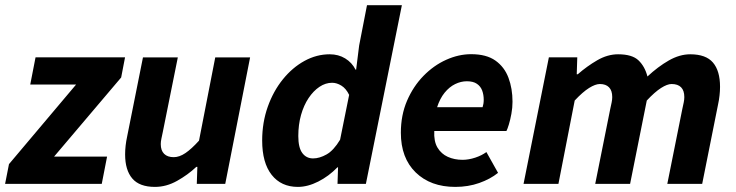

<svg xmlns="http://www.w3.org/2000/svg" viewBox="-30 -721 2886 753"><path d="M-10 0 5.2 -77.3 268.4 -389.4H88.6L109.4 -496.1H460.4L445.2 -417.2L182 -106.7H389.9L369.1 0Z M577.8 12Q516.8 12 488.8 -21Q460.7 -54 460.7 -115.4Q460.7 -132.4 462.7 -150Q464.7 -167.6 468.7 -186L530.7 -496H667.4L608.5 -203.4Q605.5 -188.6 603 -177.2Q600.5 -165.8 600.5 -155.9Q600.5 -130.5 613.8 -117.6Q627 -104.6 651.3 -104.6Q673.5 -104.6 697.1 -120.6Q720.8 -136.6 750.5 -169.4L814.2 -496H950.9L853.4 0H741.8L744 -66.6H740Q706.8 -35.3 664.6 -11.7Q622.4 12 577.8 12Z M1138.2 12Q1072.7 12 1035.4 -35.3Q998.2 -82.6 998.2 -169.9Q998.2 -240.5 1020.1 -302.2Q1042 -363.8 1079.5 -410.1Q1117 -456.3 1164.3 -482.2Q1211.6 -508.1 1263.1 -508.1Q1297.2 -508.1 1323.8 -491.9Q1350.3 -475.7 1364.4 -447.9H1366.7L1378.5 -542.3L1409.3 -700.6H1546.1L1405 0H1293.7L1295.8 -64.8H1293.4Q1259.7 -29.9 1218.3 -9Q1176.8 12 1138.2 12ZM1197.8 -99.7Q1223.1 -99.7 1250.9 -115.4Q1278.6 -131.1 1303.8 -173.1L1339.3 -348.9Q1327 -374.2 1308.7 -385.3Q1290.5 -396.4 1272.6 -396.4Q1246.6 -396.4 1222.8 -380.4Q1199 -364.4 1180.2 -336.3Q1161.4 -308.2 1150.6 -270.1Q1139.9 -231.9 1139.9 -187.4Q1139.9 -141.9 1155.6 -120.8Q1171.4 -99.7 1197.8 -99.7Z M1755.5 12Q1658.6 12 1600.3 -44.7Q1542.1 -101.4 1542.1 -200.5Q1542.1 -269.5 1566.4 -326Q1590.8 -382.5 1630.9 -423.5Q1671 -464.5 1719.9 -486.5Q1768.8 -508.5 1817.9 -508.5Q1877.6 -508.5 1913 -483.4Q1948.4 -458.2 1964.2 -415.9Q1980 -373.6 1980 -322Q1980 -298.3 1975.6 -274.6Q1971.3 -251 1965.7 -232.8Q1960.2 -214.7 1956.2 -207.3H1673.2Q1671 -167.2 1685.6 -142.4Q1700.3 -117.6 1726.2 -105.9Q1752.1 -94.2 1784.2 -94.2Q1807.8 -94.2 1834 -102.8Q1860.2 -111.5 1877.5 -124.8L1923.3 -43.1Q1892.8 -18.6 1849.5 -3.3Q1806.3 12 1755.5 12ZM1684.3 -300.7H1862.7Q1864.7 -307 1865.9 -314.1Q1867.1 -321.2 1867.1 -329.6Q1867.1 -349.6 1861 -366Q1854.9 -382.4 1840.4 -392.3Q1826 -402.3 1801 -402.3Q1777.6 -402.3 1754.9 -391.2Q1732.1 -380 1713.7 -357.4Q1695.3 -334.7 1684.3 -300.7Z M2023.3 0 2122.6 -496.1H2234L2231.9 -429.7H2235.9Q2271.9 -461.2 2312.4 -484.7Q2352.8 -508.1 2394.2 -508.1Q2449.3 -508.1 2474.2 -484.2Q2499.1 -460.3 2509.2 -421Q2550.3 -459.4 2592.9 -483.8Q2635.5 -508.1 2676.9 -508.1Q2738.6 -508.1 2766.2 -475.6Q2793.9 -443.1 2793.9 -380.6Q2793.9 -364.2 2791.9 -346.4Q2790 -328.5 2785.9 -310L2723.9 0H2587.1L2645.8 -292.8Q2649.2 -308.4 2651.5 -319.3Q2653.8 -330.3 2653.8 -340.3Q2653.8 -365.9 2641.1 -378.7Q2628.5 -391.5 2603.7 -391.5Q2587.1 -391.5 2562.6 -376Q2538.1 -360.4 2506.6 -326.7L2441.2 0H2304.4L2363.1 -292.8Q2366.4 -308.4 2368.8 -319.3Q2371.1 -330.3 2371.1 -340.3Q2371.1 -365.9 2358.4 -378.7Q2345.8 -391.5 2322.6 -391.5Q2305.2 -391.5 2280.3 -376Q2255.4 -360.4 2223.9 -326.7L2160.1 0Z"/></svg>

Font: Source Sans Variable
Style: Italic
Weight: 200
Italic angle: -11°
Designer: Paul D. Hunt
Foundry: Adobe Systems Incorporated
Version: Version 3.006;hotconv 1.0.111;makeotfexe 2.5.65597